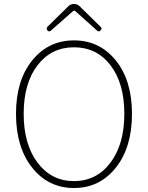

<svg xmlns="http://www.w3.org/2000/svg" viewBox="-20 -945 754 978"><path d="M61.5 -365.2Q61.5 -535.2 144 -637.2Q226.6 -739.3 356.9 -739.3Q487.3 -739.3 569.8 -637.2Q652.3 -535.2 652.3 -365.2Q652.3 -194.3 569.8 -90.8Q487.3 12.7 356.9 12.7Q226.6 12.7 144 -90.8Q61.5 -194.3 61.5 -365.2ZM613.3 -365.2Q613.3 -520.5 543 -612.3Q472.7 -704.1 356.9 -704.1Q241.2 -704.1 170.9 -612.3Q100.6 -520.5 100.6 -365.2Q100.6 -210 171.4 -116.2Q242.2 -22.5 356.9 -22.5Q471.7 -22.5 542.5 -116.2Q613.3 -210 613.3 -365.2ZM221.7 -790Q217.8 -794.9 217.8 -799.8Q217.8 -804.7 221.7 -808.6L328.1 -913.1Q339.8 -924.8 356.9 -924.8Q374 -924.8 385.7 -913.1L492.2 -808.6Q497.1 -804.7 497.1 -799.8Q497.1 -794.9 492.2 -790Q488.3 -785.2 483.4 -785.2Q478.5 -785.2 474.6 -789.1L362.3 -889.6Q360.4 -890.6 357.9 -890.6Q355.5 -890.6 353.5 -889.6L239.3 -789.1Q235.4 -785.2 230.5 -785.2Q225.6 -785.2 221.7 -790Z"/></svg>

Font: Gen Jyuu Gothic ExtraLight
Style: Regular
Weight: 100
Designer: [Source Han Sans]
Ryoko NISHIZUKA  (kana & ideographs); Paul D. Hunt (Latin, Greek & Cyrillic); Wenlong ZHANG  (bopomofo
Version: Version 1.002.20150607